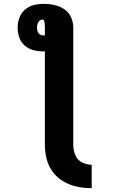

<svg xmlns="http://www.w3.org/2000/svg" viewBox="-20 -755 616 1001"><path d="M458 226V104Q431 104 406.5 91Q382 78 372 52.5Q362 27 362 0V-611Q362 -639 350.5 -665Q339 -691 315 -707Q291 -723 263.5 -729Q236 -735 208 -735Q181 -735 155.5 -728.5Q130 -722 110 -704.5Q90 -687 81 -662Q72 -637 72 -611Q72 -585 80.5 -560Q89 -535 109 -517.5Q129 -500 154.5 -493.5Q180 -487 205 -487H214V0Q214 38 223.5 75Q233 112 256 142.5Q279 173 312.5 192Q346 211 383 218.5Q420 226 458 226ZM205 -570Q196 -570 187.5 -576Q179 -582 176 -591.5Q173 -601 173 -611Q173 -620 175.5 -629.5Q178 -639 185 -646Q192 -653 202 -653Q208 -653 210 -647Q212 -641 212.5 -635Q213 -629 213.5 -623Q214 -617 214 -611V-571Q210 -570 205 -570Z"/></svg>

Font: Iosevka Sparkle Heavy
Style: Regular
Weight: 900
Designer: Belleve Invis
Foundry: Belleve Invis
Version: Version 4.5.0; ttfautohint (v1.8.3)